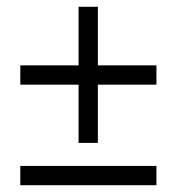

<svg xmlns="http://www.w3.org/2000/svg" viewBox="-20 -601 521 567"><path d="M269 -408H442V-351H269V-179H212V-351H40V-408H212V-581H269ZM40 -54V-111H442V-54Z"/></svg>

Font: Cinzel Decorative
Style: Bold
Weight: 700
Version: Version 1.002;PS 001.002;hotconv 1.0.56;makeotf.lib2.0.21325